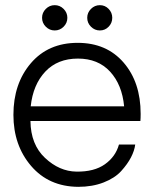

<svg xmlns="http://www.w3.org/2000/svg" viewBox="-20 -719 598 744"><path d="M226.5 -615.5Q212 -601 192 -601Q172 -601 157.5 -615.5Q143 -630 143 -650Q143 -670 157.5 -684.5Q172 -699 192 -699Q212 -699 226.5 -684.5Q241 -670 241 -650Q241 -630 226.5 -615.5ZM401 -615.5Q387 -601 367 -601Q347 -601 332.5 -615.5Q318 -630 318 -650Q318 -670 332.5 -684.5Q347 -699 367 -699Q387 -699 401 -684.5Q415 -670 415 -650Q415 -630 401 -615.5ZM525 -278Q525 -260 524 -250H98Q99 -159 154.5 -107Q210 -55 276 -54Q345 -53 386.5 -82.5Q428 -112 441 -159H504Q501 -135 487.5 -109Q474 -83 449.5 -56Q425 -29 381.5 -12Q338 5 283 5Q169 4 100.5 -76Q32 -156 32 -274Q32 -395 99.5 -474Q167 -553 281 -553Q393 -553 459 -476.5Q525 -400 525 -278ZM282 -492Q203 -492 155.5 -441.5Q108 -391 99 -307H461Q453 -391 406.5 -441.5Q360 -492 282 -492Z"/></svg>

Font: Oakes Grotesk Light
Style: Regular
Weight: 300
Designer: Samuel Oakes
Foundry: Samuel Oakes
Version: Version 1.000;PS 001.000;hotconv 1.0.88;makeotf.lib2.5.64775